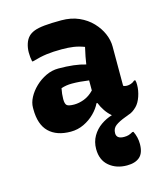

<svg xmlns="http://www.w3.org/2000/svg" viewBox="-118 -639 836 977"><g transform="rotate(-15 300.0 -150.0)"><path d="M515 -354V-147Q522 -142 534 -142Q544 -142 555 -145.5Q566 -149 576 -158H582Q584 -151 584.5 -146Q585 -141 585 -133Q585 -103 574.5 -72.5Q564 -42 547 -25Q525 -3 503 3Q499 5 494.5 6.5Q490 8 485 10Q450 23 431.5 37Q413 51 413 76Q413 106 453 106Q467 106 477 103Q487 100 499 93H505Q521 125 521 161Q521 208 497.5 229Q474 250 430 250Q374 250 336.5 218.5Q299 187 299 129Q299 91 316.5 61Q334 31 362 11.5Q390 -8 421 -17Q403 -32 389 -52.5Q375 -73 366 -96H361Q349 -70 324.5 -45.5Q300 -21 267.5 -5.5Q235 10 198 10Q124 10 83.5 -29.5Q43 -69 43 -150V-158Q43 -184 57.5 -211.5Q72 -239 97 -263Q122 -287 153.5 -302Q185 -317 219 -317Q306 -317 362 -300Q367 -336 379 -388Q350 -399 323 -403Q296 -407 261 -407Q215 -407 181 -402.5Q147 -398 106 -386H100Q95 -408 95 -435Q95 -458 102 -480Q109 -502 123 -516Q135 -528 154.5 -535.5Q174 -543 208 -546.5Q242 -550 297 -550Q349 -550 389.5 -532Q430 -514 458 -484.5Q486 -455 500.5 -421Q515 -387 515 -354ZM203 -159Q203 -135 212 -127Q221 -119 251 -119Q276 -119 303.5 -129.5Q331 -140 355 -165V-218Q306 -225 266 -225Q235 -225 209 -216Q203 -186 203 -161Z"/></g></svg>

Font: Recursive Mn Csl St XBd
Style: Regular
Weight: 800
Monospace: yes
Version: Version 1.079;hotconv 1.0.112;makeotfexe 2.5.65598; ttfautoh